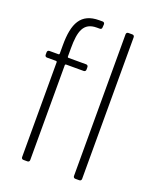

<svg xmlns="http://www.w3.org/2000/svg" viewBox="-134 -788 703 866"><g transform="rotate(20 217.5 -354.5)"><path d="M75 -547V-506C75 -504 73 -502 71 -502H27C21 -502 17 -498 17 -492V-480C17 -474 21 -470 27 -470H71C73 -470 75 -468 75 -466V-10C75 -4 79 0 85 0H104C110 0 114 -4 114 -10V-466C114 -468 116 -470 118 -470H203C209 -470 213 -474 213 -480V-492C213 -498 209 -502 203 -502H118C116 -502 114 -504 114 -506V-547C114 -628 128 -674 192 -674H206C212 -674 216 -677 216 -684L217 -699C217 -705 213 -709 207 -709H191C103 -709 75 -652 75 -547ZM324 -690V-10C324 -4 328 0 334 0H353C359 0 363 -4 363 -10V-690C363 -696 359 -700 353 -700H334C328 -700 324 -696 324 -690Z"/></g></svg>

Font: Barlow Condensed ExtraLight
Style: Regular
Weight: 275
Width: 3
Designer: Jeremy Tribby
Foundry: Tribby Type
Version: Version 1.422;hotconv 1.0.109;makeotfexe 2.5.65596